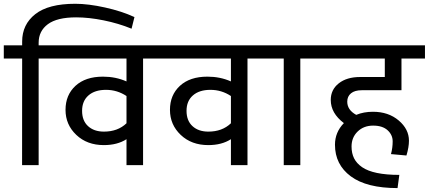

<svg xmlns="http://www.w3.org/2000/svg" viewBox="-34 -861 2236 1001"><path d="M-14.2 -555.7V-624.5H81.5V-644.5Q81.5 -733.4 150.1 -787.4Q218.8 -841.3 358.4 -841.3Q426.3 -841.3 513.4 -822Q600.6 -802.7 667 -772L651.9 -711.4Q583.5 -739.3 506.3 -754.9Q429.2 -770.5 362.8 -770.5Q263.7 -770.5 215.6 -734.9Q167.5 -699.2 167.5 -638.2V-624.5H290V-555.7H167.5V0H81.1L81.5 -555.7Z M507.8 -174.8Q580.1 -174.8 625.5 -218.3V-360.4Q576.7 -392.6 518.6 -392.6Q460.4 -392.6 427.2 -363.5Q394 -334.5 394 -283.2Q394 -231.9 425 -203.4Q456.1 -174.8 507.8 -174.8ZM625.5 0V-135.3Q577.6 -104.5 507.3 -104.5Q419.9 -104.5 363.8 -157.7Q307.6 -210.9 307.6 -288.3Q307.6 -365.7 359.6 -413.6Q411.6 -461.4 502.9 -461.4Q569.3 -461.4 625.5 -436.5V-555.7H260.7V-624.5H834.5V-555.7H711.9V0Z M1052.2 -174.8Q1124.5 -174.8 1169.9 -218.3V-360.4Q1121.1 -392.6 1063 -392.6Q1004.9 -392.6 971.7 -363.5Q938.5 -334.5 938.5 -283.2Q938.5 -231.9 969.5 -203.4Q1000.5 -174.8 1052.2 -174.8ZM1169.9 0V-135.3Q1122.1 -104.5 1051.8 -104.5Q964.4 -104.5 908.2 -157.7Q852.1 -210.9 852.1 -288.3Q852.1 -365.7 904.1 -413.6Q956.1 -461.4 1047.4 -461.4Q1113.8 -461.4 1169.9 -436.5V-555.7H805.2V-624.5H1378.9V-555.7H1256.3V0Z M1445.3 0V-555.7H1349.6V-624.5H1654.3V-555.7H1531.7V0Z M1712.4 -106.4Q1712.4 -171.4 1758.8 -219.2Q1690.4 -271 1690.4 -339.8Q1690.4 -393.6 1732.2 -426.5Q1773.9 -459.5 1843.3 -459.5H1972.2V-555.7H1625V-624.5H2181.6V-555.7H2059.1V-390.6H1852.1Q1815.4 -390.6 1795.9 -374.5Q1776.4 -358.4 1776.4 -331.1Q1776.4 -287.6 1823.2 -262.2Q1862.3 -278.3 1910.2 -278.3Q1991.2 -278.3 2044.7 -232.9Q2098.1 -187.5 2098.1 -127.4Q2098.1 -93.8 2085 -50.3L2004.4 -57.6Q2013.2 -90.3 2013.2 -124Q2013.2 -157.7 1986.8 -181.9Q1960.4 -206.1 1911.4 -206.1Q1862.3 -206.1 1830.6 -175.3Q1798.8 -144.5 1798.8 -97.2Q1798.8 -62 1812 -35.6Q1825.2 -9.3 1854 10.7Q1912.6 50.8 2047.9 50.8L2038.6 119.6Q1877.4 119.6 1794.9 58.3Q1712.4 -2.9 1712.4 -106.4Z"/></svg>

Font: Yantramanav
Style: Regular
Weight: 400
Version: Version 1.001;PS 1.0;hotconv 1.0.72;makeotf.lib2.5.5900; ttf